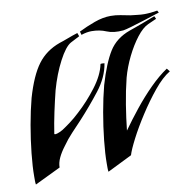

<svg xmlns="http://www.w3.org/2000/svg" viewBox="-62 -536 608 607"><g transform="rotate(-10 242.5 -232.0)"><path d="M363 -422Q331 -419 310 -428Q289 -437 263 -437Q248 -437 230 -431L227 -442Q251 -454 278.5 -464Q306 -474 331 -474Q347 -474 362 -471Q377 -468 393 -465Q404 -464 415 -462.5Q426 -461 438 -461Q447 -461 457.5 -462Q468 -463 479 -465L483 -458Q483 -458 467.5 -453Q452 -448 430 -441Q408 -434 389 -428.5Q370 -423 363 -422ZM239 10Q238 5 238 -2Q238 -9 238 -17Q238 -47 242.5 -90Q247 -133 255 -178.5Q263 -224 273 -262Q293 -330 315.5 -366Q338 -402 383 -418Q388 -420 401.5 -424.5Q415 -429 430 -435Q445 -441 456 -445Q467 -449 467 -449L471 -440L444 -428Q426 -420 407 -395.5Q388 -371 372 -338.5Q356 -306 347 -273Q337 -233 330 -189.5Q323 -146 319 -108Q341 -139 367 -171.5Q393 -204 421.5 -232.5Q450 -261 477 -279L485 -269Q460 -254 433 -221Q406 -188 381.5 -150Q357 -112 340 -79Q323 -46 318 -29ZM6 10Q5 5 5 -2Q5 -9 5 -17Q5 -47 9.5 -90Q14 -133 22 -178.5Q30 -224 40 -262Q60 -331 86.5 -366.5Q113 -402 158 -418Q168 -421 185 -427.5Q202 -434 218 -439L222 -428L193 -413Q175 -403 154 -363Q133 -323 119 -273Q111 -241 103.5 -206Q96 -171 91 -138Q91 -136 94 -136Q99 -136 108 -140Q117 -144 118 -145Q129 -152 144.5 -163.5Q160 -175 176 -190Q209 -220 237.5 -257.5Q266 -295 273 -329Q273 -331 279.5 -330.5Q286 -330 286 -330Q279 -286 247 -245Q215 -204 180 -166Q164 -149 147.5 -131.5Q131 -114 117 -94Q104 -77 96.5 -61Q89 -45 89 -30Z"/></g></svg>

Font: Kings
Style: Regular
Weight: 400
Designer: Robert E. Leuschke
Foundry: Robert E. Leuschke
Version: Version 1.010; ttfautohint (v1.8.3)